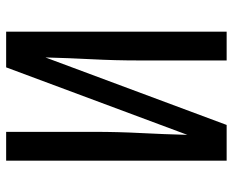

<svg xmlns="http://www.w3.org/2000/svg" viewBox="-88 -688 775 640"><g transform="rotate(90 300.0 -367.5)"><path d="M85 0V-735H181V-441Q181 -363 177 -286Q173 -209 171 -131L396 -735H515V0H419V-294Q419 -372 423 -449Q427 -526 429 -604L204 0Z"/></g></svg>

Font: Iosevka SS04 Medium Extended
Style: Regular
Weight: 500
Width: 7
Monospace: yes
Designer: Belleve Invis
Foundry: Belleve Invis
Version: Version 19.0.0; ttfautohint (v1.8.4)